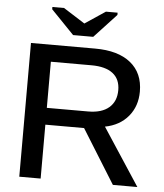

<svg xmlns="http://www.w3.org/2000/svg" viewBox="-59 -932 839 984"><g transform="rotate(5 361.0 -440.5)"><path d="M187 -277.3V0H77.1V-688H407.2Q525.9 -688 590.3 -635.7Q654.8 -583.5 654.8 -488.3Q654.8 -413.1 611.3 -360.8Q567.9 -308.6 492.2 -293.9L684.6 0H558.6L386.2 -277.3ZM543.9 -485.8Q543.9 -542.5 506.1 -571.8Q468.3 -601.1 396 -601.1H187V-363.8H399.9Q469.2 -363.8 506.6 -396Q543.9 -428.2 543.9 -485.8ZM505.9 -869.6 392.1 -747.1H288.6L170.4 -869.6V-881.3H230.5L340.3 -811.5H341.3L445.8 -881.3H505.9Z"/></g></svg>

Font: Arimo Medium
Style: Regular
Weight: 500
Designer: Steve Matteson
Foundry: Monotype Imaging Inc.
Version: Version 1.33